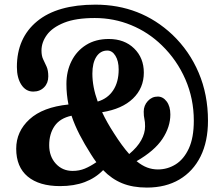

<svg xmlns="http://www.w3.org/2000/svg" viewBox="-20 -806 969 847"><path d="M628 21.5Q565.5 21.5 519 2.5Q472.5 -16.5 435 -55.5Q401 -20.5 354 -2.8Q307 15 245 15Q153 15 102.2 -27.2Q51.5 -69.5 51.5 -150Q51.5 -226 110.2 -279.8Q169 -333.5 282 -345Q273 -389.5 273 -435.5Q273 -491.5 295.5 -536.5Q318 -581.5 360 -607.8Q402 -634 460 -634Q529 -634 571.8 -592.2Q614.5 -550.5 614.5 -485.5Q614.5 -417.5 566.5 -371.2Q518.5 -325 430.5 -311Q451 -267 482.5 -218.5Q519 -161 550 -126.5Q586 -156.5 603 -187.5Q620 -218.5 620 -248.5Q620 -269 617 -281.2Q614 -293.5 614 -313.5Q614 -340.5 632 -360.2Q650 -380 676 -380Q699 -380 715.2 -358.5Q731.5 -337 731.5 -301Q731.5 -246 696.5 -193.2Q661.5 -140.5 582.5 -95Q606.5 -75.5 629.2 -67Q652 -58.5 676.5 -58.5Q719 -58.5 755 -81Q791 -103.5 813 -151Q835 -198.5 835 -273.5Q835 -370.5 797.8 -456Q760.5 -541.5 694 -606Q634.5 -664 558.5 -695.2Q482.5 -726.5 398 -726.5Q314.5 -726.5 262.8 -705.8Q211 -685 187 -652.2Q163 -619.5 163 -583Q163 -559.5 170.5 -544.2Q178 -529 185.5 -512.2Q193 -495.5 193 -469Q193 -439.5 174.5 -420.8Q156 -402 126.5 -402Q94 -402 74.2 -432.2Q54.5 -462.5 54.5 -510.5Q54.5 -638.5 143.5 -712Q232.5 -785.5 401 -785.5Q599.5 -785.5 740.5 -653Q815.5 -581.5 856.5 -485Q897.5 -388.5 897.5 -273.5Q897.5 -182 864.8 -116Q832 -50 771.5 -14.2Q711 21.5 628 21.5ZM387.5 -481Q387.5 -422.5 411 -358Q455 -371 479.2 -407.5Q503.5 -444 503.5 -499.5Q503.5 -537 489.2 -560Q475 -583 453.5 -583Q423 -583 405.2 -555.8Q387.5 -528.5 387.5 -481ZM197 -165.5Q197 -116 226.2 -84Q255.5 -52 300.5 -52Q329.5 -52 354.2 -62.2Q379 -72.5 405 -90.5Q393 -106.5 381.5 -125Q352.5 -170.5 331 -212.2Q309.5 -254 295.5 -295.5Q244.5 -284.5 220.8 -250Q197 -215.5 197 -165.5Z"/></svg>

Font: Fraunces 72pt S100 SemiBold
Style: Regular
Weight: 600
Version: Version 1.000; ttfautohint (v1.8.3)